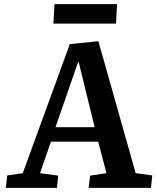

<svg xmlns="http://www.w3.org/2000/svg" viewBox="-20 -907 756 927"><path d="M455 -708 635 -71 715 -60 709 0H408L415 -59L494 -71L454 -223H226L173 -71L261 -59L255 0H8L15 -60L90 -71L317 -694ZM248 -293H437L360 -607H357ZM243 -887H545L540 -793H238Z"/></svg>

Font: Literata 12pt SemiBold
Style: Italic
Weight: 600
Italic angle: -2°
Designer: Latin by Veronika Burian and Jose Scaglione. Greek by Irene Vlachou. Cyrillic by Vera Evstafieva
Foundry: TypeTogether
Version: Version 3.002